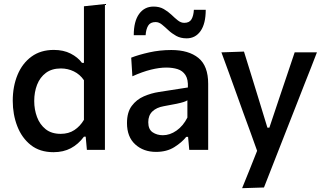

<svg xmlns="http://www.w3.org/2000/svg" viewBox="-20 -764 1657 979"><path d="M253 12Q183 12 137 -24.5Q91 -61 68 -120.8Q45 -180.5 45 -250Q45 -323.5 69.5 -382.5Q94 -441.5 140.8 -475.5Q187.5 -509.5 254.5 -509.5Q303.5 -509.5 340.2 -490.8Q377 -472 398 -443.5H408V-732L515 -743.5V0H423L417 -67H408Q379.5 -28.5 341.2 -8.2Q303 12 253 12ZM289.5 -81.5Q330 -81.5 359.2 -100.8Q388.5 -120 408 -153V-355Q387.5 -385 356.5 -400Q325.5 -415 290.5 -415Q244.5 -415 214.2 -392.5Q184 -370 169.2 -332.2Q154.5 -294.5 154.5 -249Q154.5 -205.5 168.8 -167.2Q183 -129 212.8 -105.2Q242.5 -81.5 289.5 -81.5Z M775.5 10.5Q711.5 10.5 669.5 -27.8Q627.5 -66 627.5 -136.5Q627.5 -191.5 651.8 -224Q676 -256.5 713.5 -272.8Q751 -289 790.5 -295L938 -318Q940 -359.5 925.5 -381.5Q911 -403.5 885.5 -411.5Q860 -419.5 827.5 -419.5Q793 -419.5 749.5 -408.8Q706 -398 655 -375L649 -470Q686 -484.5 740.5 -496.8Q795 -509 853.5 -509Q942 -509 991.8 -468.5Q1041.5 -428 1041.5 -336.5V0H945L939 -66H929.5Q908 -38.5 869.2 -14Q830.5 10.5 775.5 10.5ZM810.5 -74.5Q846.5 -74.5 880.2 -98.2Q914 -122 935.5 -164.5V-252.5Q928.5 -248 916.5 -244Q904.5 -240 881 -235Q857.5 -230 815 -222.5Q778 -216 757 -195.8Q736 -175.5 736 -141Q736 -104.5 758.2 -89.5Q780.5 -74.5 810.5 -74.5ZM931.5 -568.5Q901 -568.5 878.5 -581Q856 -593.5 838.5 -610Q821 -626.5 805.5 -639Q790 -651.5 773.5 -651.5Q746.5 -651.5 735.5 -633.2Q724.5 -615 722.5 -584.5H662Q662 -655 689.2 -692.8Q716.5 -730.5 763 -730.5Q793 -730.5 814.8 -718Q836.5 -705.5 854 -689Q871 -672.5 886.8 -660Q902.5 -647.5 919.5 -647.5Q946 -647.5 956.5 -665.8Q967 -684 968.5 -714H1029Q1029 -643.5 1002.8 -606Q976.5 -568.5 931.5 -568.5Z M1214.5 195.5Q1233.5 149 1253 100.5Q1272 52 1291 5Q1273.5 -43 1256 -92.5Q1238 -141.5 1221 -188L1188.5 -278.5Q1169 -332 1149 -388Q1128.5 -444 1109 -497L1224 -501Q1243 -440 1261 -382Q1279 -324 1297.5 -263.5L1343.5 -113H1353.5L1404 -264Q1424 -323 1443.5 -381Q1462.5 -438.5 1482.5 -497H1596Q1580.5 -457 1566 -419.5Q1551 -382 1533.5 -337.5Q1516 -292.5 1491.5 -230L1436.5 -90Q1399.5 5 1373.2 71.5Q1347 138 1326 192Z"/></svg>

Font: Heraclito Medium
Style: Regular
Weight: 500
Designer: Kostas Bartsokas (font) & Cristiano Sobral (main changes)
Foundry: Kostas Bartsokas (font) & Cristiano Sobral (main changes)
Version: Version 1.00;July 8, 2020;FontCreator 13.0.0.2655 64-bit